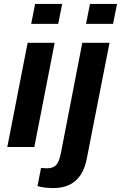

<svg xmlns="http://www.w3.org/2000/svg" viewBox="-20 -745 613 973"><path d="M275 -624H138L158 -725H295ZM154 0H17L120 -528H257ZM553 -624H416L436 -725H573ZM251 208Q203 208 170 198L188 106L216 108Q249 108 264.5 91.5Q280 75 289 29L397 -528H535L419 63Q389 208 251 208Z"/></svg>

Font: Libra Sans
Style: Bold Italic
Weight: 700
Italic angle: -12°
Foundry: Context Ltd
Version: Version 1.002